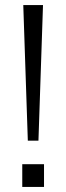

<svg xmlns="http://www.w3.org/2000/svg" viewBox="-20 -739 261 759"><path d="M90 -183 72 -719H150L132 -183ZM68 0V-90H154V0Z"/></svg>

Font: Nunitoga
Style: Light
Weight: 300
Designer: Vernon Adams
Foundry: Vernon Adams
Version: Version 1.0